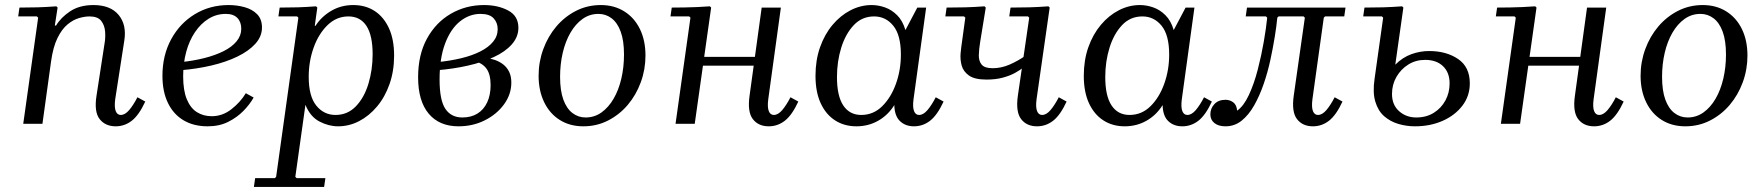

<svg xmlns="http://www.w3.org/2000/svg" viewBox="-20 -490 6984 760"><path d="M524 -105 555 -88Q530 -34 501.5 -12Q473 10 438 10Q397 10 374.5 -18.5Q352 -47 362 -111L394 -319Q398 -341 396 -365.5Q394 -390 380.5 -407.5Q367 -425 334 -425Q316 -425 293 -418.5Q270 -412 247.5 -393.5Q225 -375 207.5 -339.5Q190 -304 182 -246L148 0H72L131 -420L126 -425H52L57 -460Q96 -460 129.5 -461Q163 -462 203 -465L208 -460L197 -389H202Q221 -421 258 -445.5Q295 -470 350 -470Q417 -470 449.5 -431Q482 -392 472 -329L436 -97Q432 -66 438 -50.5Q444 -35 458 -35Q475 -35 491.5 -54.5Q508 -74 524 -105Z M802 10Q747 10 707 -13.5Q667 -37 645 -82Q623 -127 623 -190Q623 -271 657.5 -334.5Q692 -398 751.5 -434Q811 -470 885 -470Q918 -470 948.5 -461.5Q979 -453 998 -433.5Q1017 -414 1017 -381Q1017 -346 991 -317Q965 -288 919.5 -266Q874 -244 816 -230.5Q758 -217 695 -212V-244Q745 -249 788.5 -260Q832 -271 865 -287.5Q898 -304 916.5 -326.5Q935 -349 935 -376Q935 -403 919.5 -419Q904 -435 874 -435Q837 -435 806 -416Q775 -397 752 -363Q729 -329 717 -284.5Q705 -240 705 -188Q705 -132 719.5 -97Q734 -62 759.5 -46Q785 -30 818 -30Q861 -30 896.5 -58Q932 -86 953 -121L984 -104Q969 -77 943.5 -51Q918 -25 883 -7.5Q848 10 802 10Z M985 250 990 215H1068L1073 210L1161 -420L1156 -425H1082L1087 -460Q1126 -460 1158.5 -461Q1191 -462 1231 -465L1236 -460L1226 -388H1229Q1252 -424 1291 -447Q1330 -470 1378 -470Q1427 -470 1463 -446.5Q1499 -423 1519.5 -378.5Q1540 -334 1540 -270Q1540 -209 1522 -157.5Q1504 -106 1472.5 -68.5Q1441 -31 1401.5 -10.5Q1362 10 1318 10Q1281 10 1244.5 -9Q1208 -28 1189 -75L1149 210L1154 215H1268L1263 250ZM1202 -186Q1202 -109 1232 -72Q1262 -35 1308 -35Q1356 -35 1389 -69.5Q1422 -104 1438.5 -159Q1455 -214 1455 -275Q1455 -350 1430.5 -387.5Q1406 -425 1359 -425Q1312 -425 1276.5 -390.5Q1241 -356 1221.5 -301.5Q1202 -247 1202 -186Z M1795 10Q1719 10 1677 -40Q1635 -90 1635 -184Q1635 -273 1670 -337Q1705 -401 1764.5 -435.5Q1824 -470 1896 -470Q1951 -470 1991.5 -448.5Q2032 -427 2032 -380Q2032 -344 2006 -314.5Q1980 -285 1934.5 -264Q1889 -243 1831 -230Q1773 -217 1710 -212V-244Q1762 -249 1805.5 -259.5Q1849 -270 1881.5 -286.5Q1914 -303 1932 -325Q1950 -347 1950 -375Q1950 -400 1934 -417.5Q1918 -435 1882 -435Q1838 -435 1801 -405.5Q1764 -376 1742 -318Q1720 -260 1720 -175Q1720 -93 1743 -59Q1766 -25 1810 -25Q1845 -25 1870 -40.5Q1895 -56 1908.5 -85Q1922 -114 1922 -153Q1922 -196 1905.5 -218.5Q1889 -241 1855 -249L1902 -261Q1921 -259 1939.5 -252.5Q1958 -246 1972.5 -234.5Q1987 -223 1995.5 -205.5Q2004 -188 2004 -163Q2004 -117 1975.5 -77.5Q1947 -38 1899.5 -14Q1852 10 1795 10Z M2358 -470Q2411 -470 2451 -445Q2491 -420 2513 -375Q2535 -330 2535 -270Q2535 -215 2516.5 -164.5Q2498 -114 2465 -75Q2432 -36 2387 -13Q2342 10 2289 10Q2236 10 2196 -15Q2156 -40 2134 -85.5Q2112 -131 2112 -190Q2112 -245 2130.5 -295.5Q2149 -346 2182 -385Q2215 -424 2260 -447Q2305 -470 2358 -470ZM2298 -25Q2333 -25 2361 -45Q2389 -65 2409 -99.5Q2429 -134 2439.5 -179Q2450 -224 2450 -274Q2450 -329 2437 -364.5Q2424 -400 2401 -417.5Q2378 -435 2349 -435Q2314 -435 2286 -415Q2258 -395 2238 -360.5Q2218 -326 2207.5 -281Q2197 -236 2197 -186Q2197 -131 2210 -95.5Q2223 -60 2246 -42.5Q2269 -25 2298 -25Z M2654 0 2713 -420 2708 -425H2634L2639 -460Q2665 -460 2689.5 -460.5Q2714 -461 2739 -462Q2764 -463 2790 -465L2795 -460L2730 0ZM2722 -230 2727 -265H3035L3030 -230ZM3109 -105 3140 -88Q3115 -34 3086.5 -12Q3058 10 3023 10Q2982 10 2960 -18.5Q2938 -47 2947 -111L2995 -460H3071L3021 -97Q3017 -66 3023 -50.5Q3029 -35 3043 -35Q3060 -35 3076.5 -54.5Q3093 -74 3109 -105Z M3208 -190Q3208 -252 3226 -303Q3244 -354 3275.5 -391.5Q3307 -429 3347 -449.5Q3387 -470 3430 -470Q3457 -470 3483.5 -460.5Q3510 -451 3531.5 -429.5Q3553 -408 3564 -371L3611 -460H3646L3596 -97Q3592 -66 3598 -50.5Q3604 -35 3618 -35Q3635 -35 3651.5 -54.5Q3668 -74 3684 -105L3715 -88Q3690 -34 3661.5 -12Q3633 10 3598 10Q3564 10 3542.5 -10.5Q3521 -31 3520 -74Q3495 -34 3456 -12Q3417 10 3370 10Q3322 10 3285.5 -13.5Q3249 -37 3228.5 -81.5Q3208 -126 3208 -190ZM3293 -185Q3293 -110 3318 -72.5Q3343 -35 3389 -35Q3437 -35 3472 -69.5Q3507 -104 3526.5 -158.5Q3546 -213 3546 -274Q3546 -351 3516 -388Q3486 -425 3440 -425Q3392 -425 3359.5 -390.5Q3327 -356 3310 -301.5Q3293 -247 3293 -185Z M4085 10Q4044 10 4022 -18.5Q4000 -47 4009 -111L4054 -420L4049 -425H3975L3980 -460Q4019 -460 4054.5 -461Q4090 -462 4130 -465L4135 -460L4083 -97Q4079 -66 4085 -50.5Q4091 -35 4105 -35Q4122 -35 4138.5 -54.5Q4155 -74 4171 -105L4202 -88Q4177 -34 4148.5 -12Q4120 10 4085 10ZM3885 -175Q3838 -175 3815.5 -191Q3793 -207 3786.5 -231Q3780 -255 3782.5 -280.5Q3785 -306 3788 -325L3801 -420L3796 -425H3722L3727 -460Q3766 -460 3801.5 -461Q3837 -462 3877 -465L3882 -460L3860 -325Q3855 -295 3854.5 -271.5Q3854 -248 3866 -234Q3878 -220 3909 -220Q3943 -220 3975.5 -234Q4008 -248 4040 -270L4033 -225Q4019 -213 3998 -201.5Q3977 -190 3949 -182.5Q3921 -175 3885 -175Z M4270 -190Q4270 -252 4288 -303Q4306 -354 4337.5 -391.5Q4369 -429 4409 -449.5Q4449 -470 4492 -470Q4519 -470 4545.5 -460.5Q4572 -451 4593.5 -429.5Q4615 -408 4626 -371L4673 -460H4708L4658 -97Q4654 -66 4660 -50.5Q4666 -35 4680 -35Q4697 -35 4713.5 -54.5Q4730 -74 4746 -105L4777 -88Q4752 -34 4723.5 -12Q4695 10 4660 10Q4626 10 4604.5 -10.5Q4583 -31 4582 -74Q4557 -34 4518 -12Q4479 10 4432 10Q4384 10 4347.5 -13.5Q4311 -37 4290.5 -81.5Q4270 -126 4270 -190ZM4355 -185Q4355 -110 4380 -72.5Q4405 -35 4451 -35Q4499 -35 4534 -69.5Q4569 -104 4588.5 -158.5Q4608 -213 4608 -274Q4608 -351 4578 -388Q4548 -425 4502 -425Q4454 -425 4421.5 -390.5Q4389 -356 4372 -301.5Q4355 -247 4355 -185Z M4831 10Q4803 10 4787 -3Q4771 -16 4771 -37Q4771 -61 4787 -78Q4803 -95 4831 -95Q4848 -95 4861.5 -85Q4875 -75 4877 -52Q4903 -70 4923.5 -114Q4944 -158 4958.5 -214Q4973 -270 4982.5 -325Q4992 -380 4996 -420L4991 -425H4911L4916 -460H5306L5301 -425H5225L5220 -420L5175 -97Q5171 -66 5177 -50.5Q5183 -35 5197 -35Q5214 -35 5230.5 -54.5Q5247 -74 5263 -105L5294 -88Q5269 -34 5240.5 -12Q5212 10 5177 10Q5136 10 5114 -18.5Q5092 -47 5101 -111L5145 -420L5140 -425H5041L5036 -420Q5033 -388 5026 -344.5Q5019 -301 5008.5 -252.5Q4998 -204 4982 -157.5Q4966 -111 4944.5 -73Q4923 -35 4895 -12.5Q4867 10 4831 10Z M5581 10Q5547 10 5515 0.5Q5483 -9 5459 -30Q5435 -51 5424 -87.5Q5413 -124 5421 -178L5455 -420L5450 -425H5376L5381 -460Q5420 -460 5455 -461Q5490 -462 5530 -465L5535 -460L5503 -234Q5532 -263 5566.5 -275.5Q5601 -288 5637 -288Q5705 -288 5751.5 -256.5Q5798 -225 5798 -160Q5798 -110 5768.5 -71.5Q5739 -33 5690 -11.5Q5641 10 5581 10ZM5586 -25Q5626 -25 5655.5 -43.5Q5685 -62 5701.5 -92.5Q5718 -123 5718 -160Q5718 -203 5692 -228Q5666 -253 5621 -253Q5584 -253 5554.5 -234.5Q5525 -216 5507.5 -185.5Q5490 -155 5490 -118Q5490 -75 5518 -50Q5546 -25 5586 -25Z M5921 0 5980 -420 5975 -425H5901L5906 -460Q5932 -460 5956.5 -460.5Q5981 -461 6006 -462Q6031 -463 6057 -465L6062 -460L5997 0ZM5989 -230 5994 -265H6302L6297 -230ZM6376 -105 6407 -88Q6382 -34 6353.5 -12Q6325 10 6290 10Q6249 10 6227 -18.5Q6205 -47 6214 -111L6262 -460H6338L6288 -97Q6284 -66 6290 -50.5Q6296 -35 6310 -35Q6327 -35 6343.5 -54.5Q6360 -74 6376 -105Z M6720 -470Q6773 -470 6813 -445Q6853 -420 6875 -375Q6897 -330 6897 -270Q6897 -215 6878.5 -164.5Q6860 -114 6827 -75Q6794 -36 6749 -13Q6704 10 6651 10Q6598 10 6558 -15Q6518 -40 6496 -85.5Q6474 -131 6474 -190Q6474 -245 6492.5 -295.5Q6511 -346 6544 -385Q6577 -424 6622 -447Q6667 -470 6720 -470ZM6660 -25Q6695 -25 6723 -45Q6751 -65 6771 -99.5Q6791 -134 6801.5 -179Q6812 -224 6812 -274Q6812 -329 6799 -364.5Q6786 -400 6763 -417.5Q6740 -435 6711 -435Q6676 -435 6648 -415Q6620 -395 6600 -360.5Q6580 -326 6569.5 -281Q6559 -236 6559 -186Q6559 -131 6572 -95.5Q6585 -60 6608 -42.5Q6631 -25 6660 -25Z"/></svg>

Font: Brygada 1918
Style: Italic
Weight: 400
Italic angle: -8°
Designer: Mateusz Machalski | Borys Kosmynka | Przemek Hoffer
Foundry: NIEPODLEGLA 2018
Version: Version 3.006